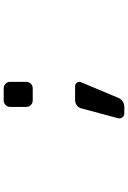

<svg xmlns="http://www.w3.org/2000/svg" viewBox="153 -758 693 1040"><g transform="rotate(-90 500.0 -238.5)"><path d="M474.6 -408.2Q460.9 -408.2 450.7 -418.5Q440.4 -428.7 440.4 -443.4V-531.2Q440.4 -544.9 450.7 -555.2Q460.9 -565.4 474.6 -565.4H541Q555.7 -565.4 565.9 -555.2Q576.2 -544.9 576.2 -531.2V-443.4Q576.2 -428.7 565.9 -418.5Q555.7 -408.2 541 -408.2ZM432.6 -145.5Q436.5 -160.2 448.7 -169.4Q460.9 -178.7 476.6 -178.7H552.7Q565.4 -178.7 572.3 -168Q576.2 -162.1 576.2 -156.2Q576.2 -151.4 574.2 -146.5L489.3 55.7Q483.4 70.3 470.2 79.1Q457 87.9 441.4 87.9H404.3Q391.6 87.9 383.8 77.1Q377.9 70.3 377.9 61.5Q377.9 58.6 378.9 54.7Z"/></g></svg>

Font: Gen Jyuu Gothic L Monospace Medium
Style: Regular
Weight: 500
Designer: [Source Han Sans]
Ryoko NISHIZUKA  (kana & ideographs); Paul D. Hunt (Latin, Greek & Cyrillic); Wenlong ZHANG  (bopomofo
Version: Version 1.002.20150607